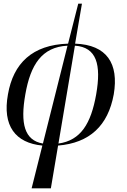

<svg xmlns="http://www.w3.org/2000/svg" viewBox="-20 -780 687 1038"><path d="M151 238H255L294 7C464 -7 564 -100 595 -270C623 -436 558 -538 386 -544L423 -760H403L348 -544C154 -538 52 -437 23 -270C-8 -100 63 -7 209 7ZM117 -270C145 -430 206 -526 345 -533L212 -4C112 -21 89 -112 117 -270ZM500 -270C472 -112 417 -21 296 -4L385 -533C503 -525 528 -430 500 -270Z"/></svg>

Font: Noto Serif Display SemiCondensed
Style: Italic
Weight: 400
Width: 4
Italic angle: -12°
Designer: Monotype Design Team
Foundry: Monotype Imaging Inc.
Version: Version 2.009